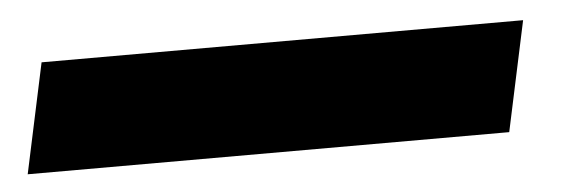

<svg xmlns="http://www.w3.org/2000/svg" viewBox="-63 20 676 228"><g transform="rotate(-5 275.0 134.5)"><path d="M-9 69 -37 200H537L565 69Z"/></g></svg>

Font: LT Wave Text Black Italic
Style: Regular
Weight: 900
Designer: Daniel Lyons
Version: Version 2.5 (Glyphs App)